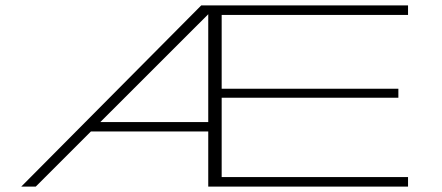

<svg xmlns="http://www.w3.org/2000/svg" viewBox="-20 -695 1647 715"><path d="M59 0H113L775 -661.5V-675H729.5ZM289.5 -205.5H763V-240.5H311ZM755.5 0H1499.5V-35.5H805.5V-331H1463.5V-364.5H805.5V-639.5H1499.5V-675H755.5Z"/></svg>

Font: Anybody ExtraExpanded ExtraLight
Style: Regular
Weight: 250
Width: 8
Version: Version 1.113;gftools[0.9.25]